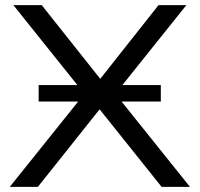

<svg xmlns="http://www.w3.org/2000/svg" viewBox="-20 -725 775 745"><path d="M18 0 321 -378V-344L32 -705H142L377 -409H361L595 -705H703L414 -344V-378L717 0H607L356 -314H377L127 0ZM130 -331V-395H604V-331Z"/></svg>

Font: Nunito Sans 10pt SemiExpanded
Style: Regular
Weight: 400
Width: 6
Designer: Vernon Adams
Foundry: Vernon Adams
Version: Version 3.101;gftools[0.9.27]